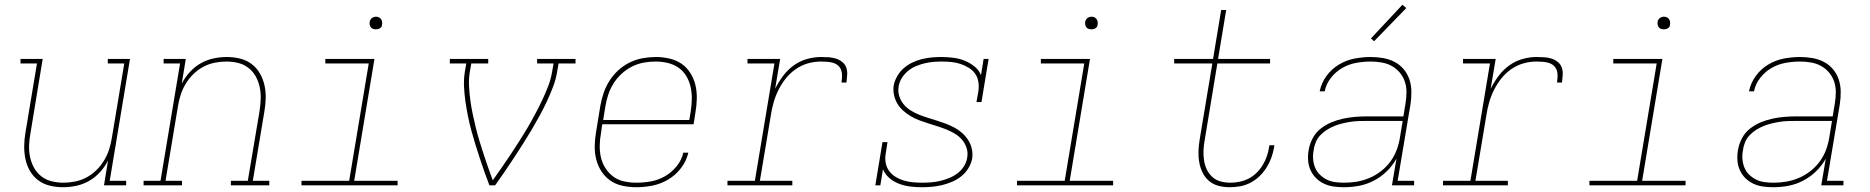

<svg xmlns="http://www.w3.org/2000/svg" viewBox="-20 -777 7840 805"><path d="M245 8Q216 8 189 1.5Q162 -5 140.5 -21Q119 -37 105.5 -60.5Q92 -84 86.5 -111Q81 -138 81.5 -166.5Q82 -195 87 -223L135 -511H66V-530H159L108 -220Q103 -195 102 -169Q101 -143 106 -119Q111 -95 122.5 -74Q134 -53 153 -38Q172 -23 196.5 -17Q221 -11 246 -11Q270 -11 295 -16Q320 -21 342.5 -33Q365 -45 384 -63.5Q403 -82 416.5 -104.5Q430 -127 437.5 -150.5Q445 -174 449 -199L501 -511H432V-530H525L440 -19H509V0H416L433 -104Q420 -78 399.5 -55.5Q379 -33 353.5 -18.5Q328 -4 300 2Q272 8 245 8Z M582 0V-19H653L735 -511H666V-530H759L742 -426Q755 -452 775.5 -474.5Q796 -497 821.5 -511.5Q847 -526 875 -532Q903 -538 931 -538Q959 -538 986 -531.5Q1013 -525 1034.5 -509Q1056 -493 1069.5 -469.5Q1083 -446 1089 -419Q1095 -392 1094 -363.5Q1093 -335 1088 -307L1040 -19H1109V0H948V-19H1019L1068 -310Q1072 -335 1073 -361Q1074 -387 1069 -411Q1064 -435 1052.5 -456Q1041 -477 1022 -492Q1003 -507 979 -513Q955 -519 929 -519Q905 -519 880 -514Q855 -509 832.5 -497Q810 -485 791 -466.5Q772 -448 758.5 -425.5Q745 -403 737.5 -379.5Q730 -356 726 -331L674 -19H743V0Z M1244 0V-19H1444L1526 -511H1344V-530H1550L1465 -19H1647V0ZM1556 -654Q1550 -654 1544 -656Q1538 -658 1534.5 -663Q1531 -668 1530 -674Q1529 -680 1530 -686Q1531 -691 1533.5 -695Q1536 -699 1539.5 -701.5Q1543 -704 1547.5 -705.5Q1552 -707 1556 -707Q1563 -707 1568.5 -704.5Q1574 -702 1577.5 -697Q1581 -692 1582 -686Q1583 -680 1582 -674Q1582 -669 1579.5 -665Q1577 -661 1573 -658.5Q1569 -656 1565 -655Q1561 -654 1556 -654Z M2032 0Q2021 -28 2011 -56.5Q2001 -85 1991.5 -114Q1982 -143 1973 -172Q1964 -201 1956 -230.5Q1948 -260 1942 -290Q1936 -320 1931.5 -351Q1927 -382 1925.5 -413.5Q1924 -445 1929 -477L1935 -511H1866V-530H2027V-511H1956L1950 -477Q1945 -447 1946.5 -416.5Q1948 -386 1952 -356.5Q1956 -327 1962 -298.5Q1968 -270 1975 -241.5Q1982 -213 1990.5 -185Q1999 -157 2008 -129.5Q2017 -102 2026.5 -75Q2036 -48 2046 -21Q2065 -48 2084 -75Q2103 -102 2121 -129.5Q2139 -157 2157 -185Q2175 -213 2191.5 -241Q2208 -269 2223.5 -298Q2239 -327 2253 -356.5Q2267 -386 2278.5 -416Q2290 -446 2295 -477L2301 -511H2232V-530H2393V-511H2322L2316 -477Q2311 -445 2299 -413.5Q2287 -382 2272.5 -351Q2258 -320 2241.5 -290Q2225 -260 2207.5 -230.5Q2190 -201 2171.5 -172Q2153 -143 2134 -114Q2115 -85 2095.5 -56.5Q2076 -28 2056 0Z M2648 8Q2619 8 2590.5 2Q2562 -4 2539.5 -19.5Q2517 -35 2502 -58Q2487 -81 2480 -108Q2473 -135 2473.5 -164.5Q2474 -194 2479 -223L2497 -333Q2502 -361 2511 -387.5Q2520 -414 2535.5 -438.5Q2551 -463 2573 -483Q2595 -503 2621 -515.5Q2647 -528 2675 -533Q2703 -538 2730 -538Q2759 -538 2787 -531.5Q2815 -525 2837 -510Q2859 -495 2874 -471.5Q2889 -448 2895.5 -421Q2902 -394 2901.5 -365Q2901 -336 2896 -307L2888 -256H2505L2500 -220Q2495 -194 2494.5 -167.5Q2494 -141 2499.5 -117Q2505 -93 2518.5 -72Q2532 -51 2551.5 -36.5Q2571 -22 2596.5 -16.5Q2622 -11 2648 -11Q2678 -11 2709 -16.5Q2740 -22 2768 -38Q2796 -54 2817 -80Q2838 -106 2845 -137H2866Q2858 -102 2835.5 -72.5Q2813 -43 2782 -24.5Q2751 -6 2716.5 1Q2682 8 2648 8ZM2870 -274 2876 -310Q2880 -336 2880.5 -362Q2881 -388 2875.5 -412.5Q2870 -437 2857.5 -458Q2845 -479 2825 -493Q2805 -507 2780 -513Q2755 -519 2729 -519Q2704 -519 2679 -514.5Q2654 -510 2630 -498Q2606 -486 2586 -467.5Q2566 -449 2552 -426.5Q2538 -404 2530 -379.5Q2522 -355 2518 -330L2509 -274Z M3030 0V-19H3145L3227 -511H3114V-530H3251L3230 -405Q3244 -433 3263 -458.5Q3282 -484 3307.5 -502.5Q3333 -521 3363 -529.5Q3393 -538 3422 -538Q3438 -538 3454 -537Q3470 -536 3484.5 -531.5Q3499 -527 3511 -517.5Q3523 -508 3528 -494Q3533 -480 3532 -463.5Q3531 -447 3529 -431H3508Q3510 -444 3510.5 -457.5Q3511 -471 3507 -482.5Q3503 -494 3494 -502Q3485 -510 3473 -513.5Q3461 -517 3448 -518Q3435 -519 3422 -519Q3395 -519 3368 -511.5Q3341 -504 3317 -487.5Q3293 -471 3275 -448.5Q3257 -426 3244 -400Q3231 -374 3223.5 -347.5Q3216 -321 3212 -294L3166 -19H3302V0Z M3845 8Q3820 8 3796 5Q3772 2 3749.5 -6.5Q3727 -15 3709 -30.5Q3691 -46 3682 -67L3671 0H3650L3680 -181H3701L3694 -136Q3690 -116 3693 -96.5Q3696 -77 3707 -61.5Q3718 -46 3734 -36Q3750 -26 3768 -20.5Q3786 -15 3806 -13Q3826 -11 3846 -11Q3865 -11 3884 -12.5Q3903 -14 3922 -18.5Q3941 -23 3959.5 -30.5Q3978 -38 3994 -50Q4010 -62 4021 -79Q4032 -96 4035 -115Q4039 -136 4033 -155.5Q4027 -175 4014.5 -190Q4002 -205 3985 -215.5Q3968 -226 3949.5 -233.5Q3931 -241 3912 -247Q3893 -253 3874 -259Q3855 -265 3836 -272Q3817 -279 3800 -289Q3783 -299 3768 -312Q3753 -325 3743 -341.5Q3733 -358 3728.5 -378Q3724 -398 3727 -419Q3731 -439 3742 -458Q3753 -477 3769 -491Q3785 -505 3804.5 -514.5Q3824 -524 3844.5 -529Q3865 -534 3885 -536Q3905 -538 3925 -538Q3950 -538 3975.5 -535Q4001 -532 4023.5 -523Q4046 -514 4065 -499Q4084 -484 4093 -462L4104 -530H4125L4095 -349H4074L4082 -394Q4085 -414 4082 -433.5Q4079 -453 4068.5 -468Q4058 -483 4041.5 -493Q4025 -503 4007 -509Q3989 -515 3969 -517Q3949 -519 3929 -519Q3911 -519 3893 -517.5Q3875 -516 3856.5 -511.5Q3838 -507 3820 -499.5Q3802 -492 3787 -479.5Q3772 -467 3761.5 -450.5Q3751 -434 3748 -416Q3744 -395 3750 -375Q3756 -355 3768.5 -340Q3781 -325 3797.5 -314.5Q3814 -304 3832.5 -296.5Q3851 -289 3870.5 -283Q3890 -277 3909 -271Q3928 -265 3946.5 -258Q3965 -251 3982.5 -241.5Q4000 -232 4014.5 -219Q4029 -206 4039.5 -189.5Q4050 -173 4054.5 -153Q4059 -133 4056 -112Q4052 -91 4040 -71.5Q4028 -52 4010.5 -38Q3993 -24 3972 -15Q3951 -6 3930 -1Q3909 4 3888 6Q3867 8 3845 8Z M4244 0V-19H4444L4526 -511H4344V-530H4550L4465 -19H4647V0ZM4556 -654Q4550 -654 4544 -656Q4538 -658 4534.5 -663Q4531 -668 4530 -674Q4529 -680 4530 -686Q4531 -691 4533.5 -695Q4536 -699 4539.5 -701.5Q4543 -704 4547.5 -705.5Q4552 -707 4556 -707Q4563 -707 4568.5 -704.5Q4574 -702 4577.5 -697Q4581 -692 4582 -686Q4583 -680 4582 -674Q4582 -669 4579.5 -665Q4577 -661 4573 -658.5Q4569 -656 4565 -655Q4561 -654 4556 -654Z M5136 8Q5111 8 5088.5 2Q5066 -4 5049 -18.5Q5032 -33 5022 -53.5Q5012 -74 5008 -97.5Q5004 -121 5005 -145Q5006 -169 5010 -193L5063 -511H4903V-530H5066L5100 -735H5121L5087 -530H5305V-511H5084L5031 -190Q5027 -169 5026 -148Q5025 -127 5028 -106Q5031 -85 5039.5 -67Q5048 -49 5062.5 -35.5Q5077 -22 5097 -16.5Q5117 -11 5139 -11Q5158 -11 5177.5 -15Q5197 -19 5215.5 -28.5Q5234 -38 5249 -53Q5264 -68 5274.5 -85.5Q5285 -103 5291.5 -122Q5298 -141 5301 -161Q5302 -163 5302 -164.5Q5302 -166 5302 -168H5323Q5323 -166 5322.5 -164Q5322 -162 5322 -160Q5318 -137 5310.5 -116Q5303 -95 5290.5 -75Q5278 -55 5261 -38.5Q5244 -22 5223 -11Q5202 0 5179.5 4Q5157 8 5136 8Z M5615 8Q5593 8 5571.5 5Q5550 2 5531 -7Q5512 -16 5497.5 -30.5Q5483 -45 5474.5 -64Q5466 -83 5464.5 -105Q5463 -127 5467 -149Q5471 -173 5483.5 -197Q5496 -221 5517 -237.5Q5538 -254 5562 -264Q5586 -274 5611.5 -279.5Q5637 -285 5661.5 -287Q5686 -289 5711 -289H5864L5873 -344Q5877 -368 5877 -391Q5877 -414 5870 -435Q5863 -456 5848.5 -473Q5834 -490 5815 -500.5Q5796 -511 5773 -515Q5750 -519 5727 -519Q5697 -519 5666.5 -513.5Q5636 -508 5608.5 -492.5Q5581 -477 5560.5 -451Q5540 -425 5534 -394H5513Q5520 -429 5541.5 -458.5Q5563 -488 5594 -506.5Q5625 -525 5659.5 -531.5Q5694 -538 5727 -538Q5753 -538 5779 -533.5Q5805 -529 5827 -517.5Q5849 -506 5865 -487Q5881 -468 5889 -444.5Q5897 -421 5897.5 -394.5Q5898 -368 5894 -341L5840 -19H5909V0H5816L5835 -112Q5819 -83 5794.5 -59Q5770 -35 5740 -19.5Q5710 -4 5678.5 2Q5647 8 5615 8ZM5616 -11Q5643 -11 5669.5 -15.5Q5696 -20 5722 -31Q5748 -42 5771 -60Q5794 -78 5810.5 -101Q5827 -124 5836.5 -150Q5846 -176 5850 -203L5861 -270H5711Q5694 -270 5677.5 -269.5Q5661 -269 5644 -266.5Q5627 -264 5610 -260Q5593 -256 5576.5 -249.5Q5560 -243 5544.5 -233.5Q5529 -224 5516.5 -211Q5504 -198 5497 -181.5Q5490 -165 5488 -148Q5484 -129 5485.5 -110Q5487 -91 5494 -74Q5501 -57 5514 -44.5Q5527 -32 5543 -24Q5559 -16 5578 -13.5Q5597 -11 5616 -11ZM5741 -604 5728 -616 5860 -757 5876 -743Z M6030 0V-19H6145L6227 -511H6114V-530H6251L6230 -405Q6244 -433 6263 -458.5Q6282 -484 6307.5 -502.5Q6333 -521 6363 -529.5Q6393 -538 6422 -538Q6438 -538 6454 -537Q6470 -536 6484.5 -531.5Q6499 -527 6511 -517.5Q6523 -508 6528 -494Q6533 -480 6532 -463.5Q6531 -447 6529 -431H6508Q6510 -444 6510.5 -457.5Q6511 -471 6507 -482.5Q6503 -494 6494 -502Q6485 -510 6473 -513.5Q6461 -517 6448 -518Q6435 -519 6422 -519Q6395 -519 6368 -511.5Q6341 -504 6317 -487.5Q6293 -471 6275 -448.5Q6257 -426 6244 -400Q6231 -374 6223.5 -347.5Q6216 -321 6212 -294L6166 -19H6302V0Z M6644 0V-19H6844L6926 -511H6744V-530H6950L6865 -19H7047V0ZM6956 -654Q6950 -654 6944 -656Q6938 -658 6934.5 -663Q6931 -668 6930 -674Q6929 -680 6930 -686Q6931 -691 6933.5 -695Q6936 -699 6939.5 -701.5Q6943 -704 6947.5 -705.5Q6952 -707 6956 -707Q6963 -707 6968.5 -704.5Q6974 -702 6977.5 -697Q6981 -692 6982 -686Q6983 -680 6982 -674Q6982 -669 6979.5 -665Q6977 -661 6973 -658.5Q6969 -656 6965 -655Q6961 -654 6956 -654Z M7415 8Q7393 8 7371.5 5Q7350 2 7331 -7Q7312 -16 7297.5 -30.5Q7283 -45 7274.5 -64Q7266 -83 7264.5 -105Q7263 -127 7267 -149Q7271 -173 7283.5 -197Q7296 -221 7317 -237.5Q7338 -254 7362 -264Q7386 -274 7411.5 -279.5Q7437 -285 7461.5 -287Q7486 -289 7511 -289H7664L7673 -344Q7677 -368 7677 -391Q7677 -414 7670 -435Q7663 -456 7648.5 -473Q7634 -490 7615 -500.5Q7596 -511 7573 -515Q7550 -519 7527 -519Q7497 -519 7466.5 -513.5Q7436 -508 7408.5 -492.5Q7381 -477 7360.5 -451Q7340 -425 7334 -394H7313Q7320 -429 7341.5 -458.5Q7363 -488 7394 -506.5Q7425 -525 7459.5 -531.5Q7494 -538 7527 -538Q7553 -538 7579 -533.5Q7605 -529 7627 -517.5Q7649 -506 7665 -487Q7681 -468 7689 -444.5Q7697 -421 7697.5 -394.5Q7698 -368 7694 -341L7640 -19H7709V0H7616L7635 -112Q7619 -83 7594.5 -59Q7570 -35 7540 -19.5Q7510 -4 7478.5 2Q7447 8 7415 8ZM7416 -11Q7443 -11 7469.5 -15.5Q7496 -20 7522 -31Q7548 -42 7571 -60Q7594 -78 7610.5 -101Q7627 -124 7636.5 -150Q7646 -176 7650 -203L7661 -270H7511Q7494 -270 7477.5 -269.5Q7461 -269 7444 -266.5Q7427 -264 7410 -260Q7393 -256 7376.5 -249.5Q7360 -243 7344.5 -233.5Q7329 -224 7316.5 -211Q7304 -198 7297 -181.5Q7290 -165 7288 -148Q7284 -129 7285.5 -110Q7287 -91 7294 -74Q7301 -57 7314 -44.5Q7327 -32 7343 -24Q7359 -16 7378 -13.5Q7397 -11 7416 -11Z"/></svg>

Font: Iosevka Curly Slab ThExObl
Style: Regular
Weight: 100
Width: 7
Italic angle: -9°
Monospace: yes
Designer: Belleve Invis
Foundry: Belleve Invis
Version: Version 11.1.0; ttfautohint (v1.8.3)